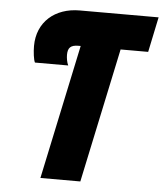

<svg xmlns="http://www.w3.org/2000/svg" viewBox="-52 -760 686 805"><g transform="rotate(5 291.5 -357.0)"><path d="M148 0H316L436 -566H552L583 -714H251C147 -714 73 -650 73 -549C73 -524 77 -491 83 -480H223C217 -492 214 -511 214 -524C214 -554 226 -566 259 -566H268Z"/></g></svg>

Font: Noto Sans UI Condensed Black
Style: Italic
Weight: 900
Width: 3
Italic angle: -192°
Designer: Monotype Design Team
Foundry: Monotype Imaging Inc.
Version: Version 1.901